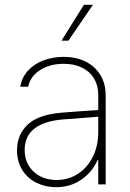

<svg xmlns="http://www.w3.org/2000/svg" viewBox="-20 -778 549 810"><path d="M240.2 -302.7Q276.9 -305.7 320.6 -308.8Q364.3 -312 394.5 -314V-377.9Q394.5 -417 376.7 -446.8Q358.9 -476.6 325.9 -492.7Q293 -508.8 249 -508.8Q191.4 -508.8 150.1 -483.2Q108.9 -457.5 98.6 -412.1H65.4Q71.8 -450.7 97.4 -479.2Q123 -507.8 162.6 -522.9Q202.1 -538.1 249 -538.1Q299.8 -538.1 339.8 -518.8Q379.9 -499.5 402.8 -462.6Q425.8 -425.8 425.8 -376V0H394.5V-102.5H391.6Q368.2 -50.8 322.3 -19.5Q276.4 11.7 216.8 11.7Q171.9 11.7 134 -6.8Q96.2 -25.4 74 -60.8Q51.8 -96.2 51.8 -144.5Q51.8 -209.5 96.4 -252Q141.1 -294.4 240.2 -302.7ZM218.8 -18.6Q268.1 -18.6 308.3 -44.4Q348.6 -70.3 371.6 -116.5Q394.5 -162.6 394.5 -220.7V-285.6L351.6 -282.2Q264.2 -274.9 249 -274.4Q84 -261.7 84 -144.5Q84 -106.9 101.6 -78.4Q119.1 -49.8 149.9 -34.2Q180.7 -18.6 218.8 -18.6ZM334 -757.8H372.1L268.6 -606.4H239.3Z"/></svg>

Font: Pretendard GOV Thin
Style: Regular
Weight: 100
Designer: Base glyphs from Inter by Rasmus Andersson; Hangeul glyphs from Noto Sans CJK(Source Han Sans) by Jang Soo-young and Kan
Foundry: Kil Hyung-jin
Version: Version 1.309